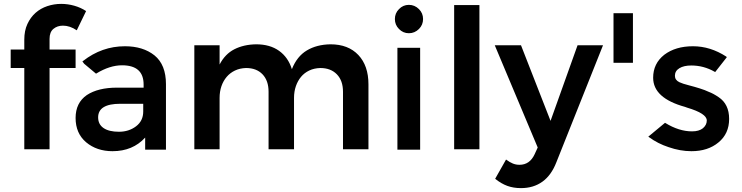

<svg xmlns="http://www.w3.org/2000/svg" viewBox="-20 -768 3818 988"><path d="M304 -636Q275 -636 255 -619.5Q235 -603 235 -568V-513H369V-418H235V0H105V-418H35V-513H105V-564Q105 -610 121 -644.5Q137 -679 163 -702Q189 -725 223.5 -736.5Q258 -748 295 -748Q329 -748 362.5 -738.5Q396 -729 423 -711L375 -612Q340 -636 304 -636Z M775 -483Q834 -435 834 -335V2H727V-60Q663 10 559 10Q478 10 423 -36Q369 -82 369 -161Q369 -239 427 -279Q485 -317 582 -317H719V-333Q719 -432 608 -432Q545 -432 476 -390L474 -389L413 -440L404 -452L407 -454Q504 -530 623 -530Q716 -530 775 -483ZM717 -234H599Q485 -234 485 -164Q485 -128 513 -109Q541 -90 592 -90Q643 -90 680 -118Q717 -146 717 -194Z M1681 -540Q1772 -540 1824 -485Q1876 -430 1876 -334V0H1745V-296Q1745 -353 1713.5 -385.5Q1682 -418 1628 -418Q1596 -417 1571 -405Q1546 -393 1529 -372.5Q1512 -352 1502.5 -324.5Q1493 -297 1493 -264V0H1362V-296Q1362 -353 1331 -385.5Q1300 -418 1246 -418Q1214 -417 1189 -405Q1164 -393 1146.5 -372.5Q1129 -352 1119.5 -324.5Q1110 -297 1110 -264V0H980V-535H1110V-436Q1138 -490 1186 -514.5Q1234 -539 1298 -540Q1369 -540 1416 -506.5Q1463 -473 1482 -412Q1508 -478 1559 -508.5Q1610 -539 1681 -540Z M2084 -743Q2114 -743 2136 -721Q2157 -700 2157 -670Q2157 -640 2136 -619Q2114 -597 2084 -597Q2054 -597 2033 -619Q2012 -640 2012 -670Q2012 -700 2033 -721Q2054 -743 2084 -743ZM2025 -522H2142V2H2025Z M2447 -742V0H2317V-742Z M2843 67Q2817 134 2771 167Q2725 200 2661 200Q2622 200 2590.5 188.5Q2559 177 2528 152L2584 53Q2603 67 2619 73.5Q2635 80 2653 80Q2706 80 2731 26L2747 -9L2526 -535H2661L2813 -146L2952 -535H3083L2843 67Z M3237 -700V-445H3137V-700Z M3678 -268Q3732 -232 3732 -156Q3732 -80 3677 -35Q3623 10 3538 10Q3480 10 3420 -11Q3365 -29 3320 -62L3316 -65L3320 -68L3402 -136L3404 -135Q3474 -92 3541 -92Q3577 -92 3597 -108Q3617 -125 3617 -148Q3617 -184 3516 -214Q3506 -218 3505 -218Q3341 -263 3341 -368Q3341 -441 3398 -486Q3456 -530 3546 -530Q3635 -530 3717 -477L3720 -474L3718 -471L3660 -397L3657 -399Q3601 -431 3537 -431Q3499 -431 3476 -417Q3453 -403 3453 -378Q3453 -356 3476 -345Q3493 -337 3525 -329Q3541 -325 3554.5 -321Q3568 -317 3581 -313Q3607 -305 3628 -295Q3650 -287 3678 -268Z"/></svg>

Font: QuotatisMedium
Style: Regular
Weight: 500
Designer: Julieta Ulanovsky
Foundry: Quotatis-Medium
Version: Version 4.000;PS 004.000;hotconv 1.0.88;makeotf.lib2.5.64775